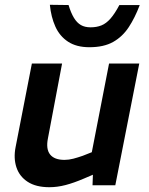

<svg xmlns="http://www.w3.org/2000/svg" viewBox="-20 -773 622 801"><path d="M186 8Q130 8 95.5 -14.5Q61 -37 48.5 -75Q36 -113 45 -159L113 -508H239L180 -196Q171 -151 189 -128.5Q207 -106 249 -106Q267 -106 286 -111Q305 -116 325 -123L363 -138L435 -508H561L461 0H366L369 -83L391 -54L330 -28Q288 -10 253.5 -1Q219 8 186 8ZM353 -576Q299 -576 264 -599Q229 -622 211 -662Q193 -702 188 -753L266 -752Q276 -719 288.5 -698.5Q301 -678 317.5 -668.5Q334 -659 358 -659Q383 -659 403 -667Q423 -675 441 -695.5Q459 -716 478 -752H563Q543 -699 517 -659.5Q491 -620 452 -598Q413 -576 353 -576Z"/></svg>

Font: REM Medium
Style: Italic
Weight: 500
Italic angle: -11°
Designer: Octavio Pardo
Foundry: Ashler Design
Version: Version 1.005;gftools[0.9.28]